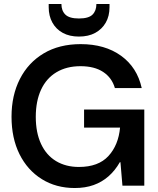

<svg xmlns="http://www.w3.org/2000/svg" viewBox="-20 -934 793 966"><path d="M356 12Q262 12 190 -33Q118 -78 78 -158.5Q38 -239 38 -347Q38 -454 80 -536.5Q122 -619 200 -665.5Q278 -712 386 -712Q508 -712 589 -653.5Q670 -595 693 -491H558Q543 -543 499 -572Q455 -601 385 -601Q315 -601 264 -570.5Q213 -540 186.5 -482.5Q160 -425 160 -346Q160 -267 186.5 -210Q213 -153 262 -123.5Q311 -94 377 -94Q475 -94 525.5 -149Q576 -204 584 -292H403V-383H706V0H596L586 -118H583Q559 -76 526 -47Q493 -18 451 -3Q409 12 356 12ZM377 -750Q330 -750 296 -768.5Q262 -787 243.5 -820.5Q225 -854 225 -898V-914H289Q289 -880 309 -860.5Q329 -841 377 -841Q426 -841 445.5 -860.5Q465 -880 465 -914H531V-898Q531 -853 512 -820Q493 -787 459 -768.5Q425 -750 377 -750Z"/></svg>

Font: DM Sans 36pt SemiBold
Style: Regular
Weight: 600
Designer: Colophon Foundry, Jonny Pinhorn
Foundry: Colophon Foundry
Version: Version 4.004;gftools[0.9.30]